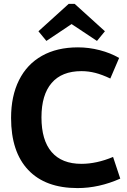

<svg xmlns="http://www.w3.org/2000/svg" viewBox="-20 -962 655 990"><path d="M219.2 -751 178.2 -800.8 334 -941.9H365.2L521 -800.8L480 -751L349.1 -837.9ZM594.2 -663.1 548.8 -557.1Q506.8 -577.1 471.4 -586.2Q436 -595.2 399.9 -595.2Q298.8 -595.2 246.3 -534.2Q193.8 -473.1 193.8 -356.9Q193.8 -238.8 246.3 -178Q298.8 -117.2 399.9 -117.2Q478 -117.2 563 -152.8L600.1 -41Q490.2 7.8 379.9 7.8Q213.9 7.8 125.5 -85.7Q37.1 -179.2 37.1 -354Q37.1 -466.8 78.1 -548.8Q119.1 -630.9 196.5 -674.3Q273.9 -717.8 381.8 -717.8Q438 -717.8 493.9 -703.4Q549.8 -689 594.2 -663.1Z"/></svg>

Font: Sarala
Style: Bold
Weight: 700
Designer: Andres Torresi
Foundry: Huerta Tipografica
Version: Version 1.004;PS 001.003;hotconv 1.0.70;makeotf.lib2.5.58329